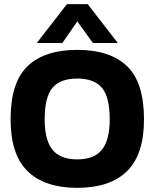

<svg xmlns="http://www.w3.org/2000/svg" viewBox="-20 -894 744 924"><path d="M157 -687 302 -874H402L547 -687H427L352 -791L280 -687ZM352 10Q195 10 113 -70Q31 -150 31 -319Q31 -498 113 -576Q195 -654 352 -654Q509 -654 591 -576Q673 -498 673 -319Q673 -150 591 -70Q509 10 352 10ZM352 -127Q433 -127 470.5 -173.5Q508 -220 508 -319Q508 -427 470.5 -471.5Q433 -516 352 -516Q270 -516 232.5 -471.5Q195 -427 195 -319Q195 -220 232.5 -173.5Q270 -127 352 -127Z"/></svg>

Font: Kanit SemiBold
Style: Regular
Weight: 600
Designer: Katatrad Team
Foundry: CadsonDemak
Version: Version 2.000; ttfautohint (v1.8.3)